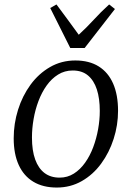

<svg xmlns="http://www.w3.org/2000/svg" viewBox="-20 -832 592 862"><path d="M318 -560.5Q380.5 -560.5 423.2 -533.8Q466 -507 488 -456.5Q510 -406 510 -334.5Q510 -270 490.2 -208.5Q470.5 -147 434.2 -97.5Q398 -48 347.2 -19Q296.5 10 235 10Q173 10 129.8 -16Q86.5 -42 64 -91.5Q41.5 -141 41.5 -211Q41.5 -277 61 -339.2Q80.5 -401.5 117 -451.5Q153.5 -501.5 204.8 -531Q256 -560.5 318 -560.5ZM306.5 -515.5Q270 -515.5 240.8 -497.2Q211.5 -479 189.5 -448.2Q167.5 -417.5 152.8 -378.5Q138 -339.5 130.8 -297.2Q123.5 -255 123.5 -214.5Q123.5 -156 138 -116Q152.5 -76 180 -55.2Q207.5 -34.5 247.5 -34.5Q283 -34.5 311.8 -52.8Q340.5 -71 362.2 -101.8Q384 -132.5 398.5 -171.2Q413 -210 420.5 -252Q428 -294 428 -334Q428 -390 414.8 -430.5Q401.5 -471 375 -493.2Q348.5 -515.5 306.5 -515.5ZM295.5 -616.5 205.5 -796 233.5 -812Q258 -779 283 -745.2Q308 -711.5 333.5 -676Q370 -709.5 400.8 -743.2Q431.5 -777 470 -812L496 -791.5L360 -616.5Z"/></svg>

Font: Merriweather 36pt Light
Style: Italic
Weight: 300
Italic angle: -7.8°
Version: Version 2.101